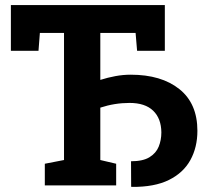

<svg xmlns="http://www.w3.org/2000/svg" viewBox="-20 -731 822 757"><path d="M499.5 5.9 497.1 4.9 496.6 -95.2Q543.5 -95.2 569.3 -111.1Q595.2 -127 605.7 -152.8Q616.2 -178.7 616.2 -209Q615.7 -263.7 584 -294.4Q552.2 -325.2 490.7 -325.2Q432.1 -325.2 375.5 -306.6V-100.1L438 -85.4V0H156.7V-85.4L232.4 -100.1V-601.1H137.2L131.8 -530.8H22.9V-710.9H629.9V-530.8H520.5L514.6 -601.1H375.5V-416Q404.8 -425.3 435.1 -430.9Q465.3 -436.5 495.1 -436.5Q616.2 -436.5 687.3 -379.6Q758.3 -322.8 758.3 -215.3Q758.3 -150.4 730.7 -100.1Q703.1 -49.8 646 -21.5Q588.9 6.8 499.5 5.9Z"/></svg>

Font: Roboto Slab
Style: Bold
Weight: 700
Designer: Google
Version: Version 2.000; ttfautohint (v1.8.1.43-b0c9)